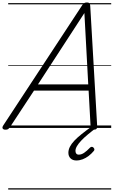

<svg xmlns="http://www.w3.org/2000/svg" viewBox="-66 -1031 916 1547"><path d="M-22 14Q-38 14 -44 5Q-50 -4 -40 -20L597 -990Q605 -1002 613 -1006.5Q621 -1011 635 -1011Q648 -1011 654 -1005.5Q660 -1000 661 -984L717 -14Q718 0 711.5 7Q705 14 690 14Q676 14 670.5 8.5Q665 3 664 -10L648 -301H208L16 -9Q6 5 -1 9.5Q-8 14 -22 14ZM240 -351H645L614 -926ZM549 262Q520 262 502.5 245Q485 228 485 200Q485 176 497 152Q509 128 532.5 103Q556 78 591 50Q626 22 673 -12L714 -9V-4Q675 25 643 51.5Q611 78 588.5 102Q566 126 554 146.5Q542 167 542 185Q542 198 548.5 206.5Q555 215 569 215Q590 215 611.5 200.5Q633 186 660 158Q665 153 672.5 152Q680 151 688 159Q694 166 694.5 172.5Q695 179 690 185Q671 208 648 225.5Q625 243 600 252.5Q575 262 549 262ZM0 486H830V496H0ZM0 -20H830V0H0ZM0 -505H830V-500H0ZM0 -1006H830V-996H0Z"/></svg>

Font: Playwrite CA Guides
Style: Regular
Weight: 400
Designer: Veronika Burian, José Scaglione
Foundry: TypeTogether
Version: Version 1.003